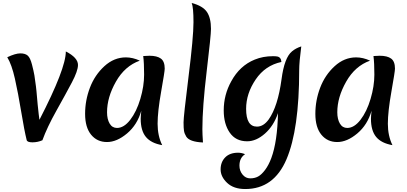

<svg xmlns="http://www.w3.org/2000/svg" viewBox="-20 -946 2744 1295"><path d="M266 0Q234 14 199 14Q164 14 160 -1Q144 -65 123 -192.5Q102 -320 80.5 -415.5Q59 -511 29 -560Q84 -586 117 -586Q150 -586 167 -571Q184 -556 195.5 -511.5Q207 -467 212 -438Q226 -342 226 -331Q226 -320 234 -241.5Q242 -163 246 -138Q424 -483 424 -599Q506 -557 506 -508Q506 -468 464.5 -389.5Q423 -311 360.5 -199.5Q298 -88 266 0Z M702 -189Q702 -142 719.5 -112.5Q737 -83 769 -83Q816 -83 858.5 -138Q901 -193 926.5 -279Q952 -365 952 -442.5Q952 -520 946 -568Q976 -570 988 -570Q1039 -570 1065 -551Q1091 -532 1091 -483Q1091 -464 1067 -328.5Q1043 -193 1043 -111.5Q1043 -30 1074 33Q999 20 964 -22.5Q929 -65 929 -145Q929 -159 933 -199Q906 -104 837 -46Q768 12 701.5 12Q635 12 594.5 -37.5Q554 -87 554 -178Q554 -269 586.5 -354.5Q619 -440 684 -499.5Q749 -559 829 -559Q875 -559 923 -537Q822 -501 762 -395.5Q702 -290 702 -189Z M1273 -926Q1348 -906 1375.5 -865.5Q1403 -825 1403 -751Q1403 -707 1374 -465Q1345 -223 1345 -75Q1345 -43 1349 15Q1258 11 1236 -25Q1224 -45 1221 -63.5Q1218 -82 1218 -121Q1218 -160 1251.5 -428Q1285 -696 1285 -796Q1285 -896 1273 -926Z M1821 -567Q1840 -567 1850 -565Q1876 -560 1878 -528Q1769 -505 1704.5 -410Q1640 -315 1640 -212Q1640 -92 1713 -92Q1757 -92 1792 -140Q1854 -227 1879 -412Q1898 -558 1950 -600Q1975 -621 2012 -633Q1998 -527 1998 -473Q1998 -73 1912.5 128Q1827 329 1634 329Q1556 329 1512 287.5Q1468 246 1468 196.5Q1468 147 1499 115.5Q1530 84 1586 84Q1609 84 1633 94Q1595 119 1595 171Q1595 206 1616 231.5Q1637 257 1667.5 257Q1698 257 1721 244.5Q1744 232 1768 200Q1792 168 1810 120Q1851 9 1855 -183Q1826 -97 1767 -45Q1708 7 1647 7Q1570 7 1529.5 -51.5Q1489 -110 1489 -201Q1489 -307 1540 -398Q1597 -503 1698 -544Q1754 -567 1821 -567Z M2255 -189Q2255 -142 2272.5 -112.5Q2290 -83 2322 -83Q2369 -83 2411.5 -138Q2454 -193 2479.5 -279Q2505 -365 2505 -442.5Q2505 -520 2499 -568Q2529 -570 2541 -570Q2592 -570 2618 -551Q2644 -532 2644 -483Q2644 -464 2620 -328.5Q2596 -193 2596 -111.5Q2596 -30 2627 33Q2552 20 2517 -22.5Q2482 -65 2482 -145Q2482 -159 2486 -199Q2459 -104 2390 -46Q2321 12 2254.5 12Q2188 12 2147.5 -37.5Q2107 -87 2107 -178Q2107 -269 2139.5 -354.5Q2172 -440 2237 -499.5Q2302 -559 2382 -559Q2428 -559 2476 -537Q2375 -501 2315 -395.5Q2255 -290 2255 -189Z"/></svg>

Font: Merienda One
Style: Regular
Weight: 400
Designer: Eduardo Rodriguez Tunni
Foundry: Eduardo Rodriguez Tunni
Version: Version 1.001